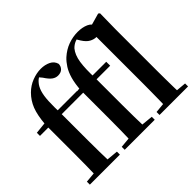

<svg xmlns="http://www.w3.org/2000/svg" viewBox="-172 -1098 1366 1366"><g transform="rotate(-45 511.0 -415.0)"><path d="M34.1 0V-29.9L147.4 -40.2H226.4L336.3 -29.9V0ZM109.1 0Q111.1 -58.2 111.7 -117.4Q112.4 -176.6 112.4 -234.8V-496.1H28.4V-527.5L159.5 -541.2L112.1 -516.1L112.8 -528.1Q119.8 -614.3 140.4 -667.1Q161.1 -719.8 201.2 -759.9Q237.2 -795.7 282.4 -812.8Q327.6 -830 369.6 -830Q410.9 -830 443.4 -814.2Q475.8 -798.4 485 -764.7Q484.7 -740.5 468.6 -724.3Q452.5 -708.1 423.3 -708.1Q400.4 -708.1 380.1 -722.6Q359.7 -737.1 335.5 -774.8L312.9 -801.9V-817H359.9V-808.7Q341.7 -806 324.7 -798.5Q307.6 -791.1 292.5 -773.8Q271.7 -751.3 260.6 -716.3Q249.5 -681.4 246.9 -627.2Q244.4 -573.1 247.1 -491.5V-234.8Q247.1 -176.6 248.1 -117.4Q249.1 -58.2 250.8 0ZM180.6 -496.1V-535.7H440.5V-496.1ZM384.8 0V-29.9L498.1 -40.2H582.2L687 -29.9V0ZM459.8 0Q461.8 -58.2 462.6 -117.4Q463.4 -176.6 463.4 -234.8V-496.1H379.4V-527.5L510.2 -541.2L462.8 -516.1Q467.3 -583.2 480.2 -628.6Q493.1 -674 513.2 -705.4Q533.2 -736.8 556.8 -758.9Q598.1 -796 645.3 -813Q692.6 -830 741.5 -830Q787.3 -830 822.3 -814.6Q857.2 -799.1 866.4 -764Q865.4 -740.1 852.4 -724.7Q839.3 -709.4 809.6 -709.4Q785.5 -709.4 760.4 -722.9Q735.2 -736.4 712.2 -772.7L693 -804.8V-816.5H734.4V-806Q704.9 -801.4 682.5 -791.6Q660 -781.8 642 -763.1Q612.7 -727.9 603.1 -666.8Q593.6 -605.7 597.8 -504.4V-234.8Q597.8 -176.6 598.8 -117.4Q599.8 -58.2 601.5 0ZM531.3 -496.1V-535.7H734.7V-496.1ZM735.1 0V-29.9L842.6 -40.2H906.6L1022.2 -29.9V0ZM807.4 0Q808.4 -35.1 808.9 -75.2Q809.4 -115.3 809.9 -156.4Q810.4 -197.6 810.4 -234.8V-783.4L936.7 -819L947.4 -810.5L944.9 -650.9V-234.8Q944.9 -197.6 945.4 -156.4Q945.9 -115.3 946.5 -75.2Q947.2 -35.1 948.2 0Z"/></g></svg>

Font: Early Summer Mincho VF
Style: Regular
Weight: 250
Designer: GuiWonder
Version: Version 1.002